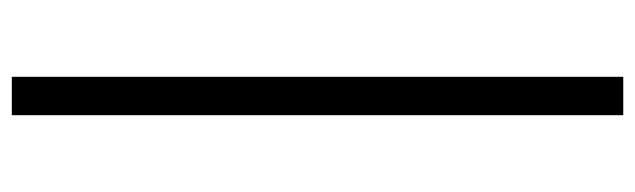

<svg xmlns="http://www.w3.org/2000/svg" viewBox="-395 -490 1075 325"><g transform="rotate(-90 142.5 -327.5)"><path d="M110 -845H175V190H110Z"/></g></svg>

Font: Eudoxus Sans Light
Style: Regular
Weight: 300
Designer: Stijn de Vries
Foundry: tokotype
Version: Version 2.005